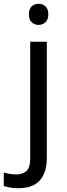

<svg xmlns="http://www.w3.org/2000/svg" viewBox="-75 -757 353 1017"><path d="M22 240Q-3 240 -22 236.5Q-41 233 -55 228V157Q-40 161 -24 164Q-8 167 11 167Q43 167 64 149.5Q85 132 85 83V-536H173V80Q173 130 157 166Q141 202 108 221Q75 240 22 240ZM78 -681Q78 -710 93 -723.5Q108 -737 130 -737Q150 -737 165.5 -723.5Q181 -710 181 -681Q181 -653 165.5 -639Q150 -625 130 -625Q108 -625 93 -639Q78 -653 78 -681Z"/></svg>

Font: hexkannada15
Style: Book
Weight: 400
Designer: Jelle Bosma - Monotype Design Team
Foundry: Monotype Imaging Inc.
Version: Version 2.003